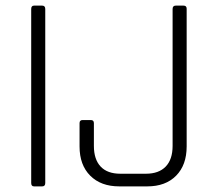

<svg xmlns="http://www.w3.org/2000/svg" viewBox="-20 -663 761 683"><path d="M605 -643H633Q644 -643 644 -632V-142Q644 -76 606.5 -38Q569 0 504 0H404Q339 0 301 -38Q263 -76 263 -142V-225Q263 -236 274 -236H303Q314 -236 314 -225V-144Q314 -96 338 -70.5Q362 -45 408 -45H499Q545 -45 569.5 -70.5Q594 -96 594 -144V-631Q594 -643 605 -643ZM141 -631V-12Q141 0 130 0H101Q91 0 91 -12V-631Q91 -643 101 -643H130Q141 -643 141 -631Z"/></svg>

Font: Rajdhani
Style: Regular
Weight: 400
Designer: Satya Rajpurohit, Jyotish Sonowal
Foundry: Indian Type Foundry
Version: Version 1.201 February 1, 2022